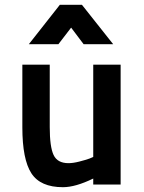

<svg xmlns="http://www.w3.org/2000/svg" viewBox="-20 -768 600 799"><path d="M368 -499H482V0H368V-25Q294 11 242 11Q148 11 110.5 -47Q73 -105 73 -238V-499H187V-239Q187 -157 203 -123Q219 -89 265 -89Q284 -89 309.5 -95.5Q335 -102 352 -108L368 -115ZM100 -584 229 -748H321L451 -584H328L276 -653L223 -584Z"/></svg>

Font: TypoPRO Titillium Maps
Style: 800 wt
Weight: 800
Designer: Campivisivi
Foundry: Accademia di Belle Arti di Urbino and students of MA course of Visual design
Version: Version 001.001